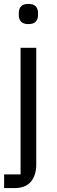

<svg xmlns="http://www.w3.org/2000/svg" viewBox="-20 -760 290 980"><path d="M85 -516H165V80Q165 134 138 167Q111 200 53 200H1V130H85ZM125 -637Q99 -637 87.5 -649.5Q76 -662 76 -682V-695Q76 -715 87.5 -727.5Q99 -740 125 -740Q151 -740 162.5 -727.5Q174 -715 174 -695V-682Q174 -662 162.5 -649.5Q151 -637 125 -637Z"/></svg>

Font: IBM Plex Sans Arabic
Style: Regular
Weight: 400
Designer: Mike Abbink, Paul van der Laan, Pieter van Rosmalen, Wael Morcos, Khajak Apelian
Foundry: Bold Monday
Version: Version 1.1